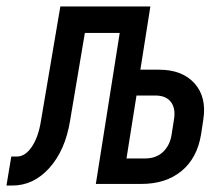

<svg xmlns="http://www.w3.org/2000/svg" viewBox="-62 -570 682 595"><path d="M-42 5 -27 -85H-9Q16 -85 36.5 -115Q57 -145 65 -196L125 -550H404L373 -354H431Q503 -354 541 -311.5Q579 -269 568 -199L561 -153Q549 -80 500.5 -40Q452 0 376 0H235L309 -468H201L155 -195Q140 -104 91 -49.5Q42 5 -24 5ZM330 -79H388Q422 -79 443.5 -99.5Q465 -120 470 -154L477 -199Q483 -233 468 -253.5Q453 -274 419 -274H361Z"/></svg>

Font: JetBrains Mono NL Medium
Style: Italic
Weight: 500
Italic angle: -9°
Monospace: yes
Designer: Philipp Nurullin, Konstantin Bulenkov
Foundry: JetBrains
Version: Version 2.305; ttfautohint (v1.8.4.7-5d5b)